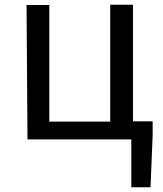

<svg xmlns="http://www.w3.org/2000/svg" viewBox="-20 -563 689 810"><path d="M96 25H534V227H615L624 8V-51H541V-543H445V-50H188V-542H92Z"/></svg>

Font: GenEiGothic-pro-Regular
Style: Regular
Weight: 400
Designer: Ryoko NISHIZUKA (kana & ideographs); Paul D. Hunt (Latin, Greek & Cyrillic); Wenlong ZHANG (bopomofo); Sandoll Communica
Foundry: Adobe Systems Incorporated; o_tamon
Version: Version 1.000.140830